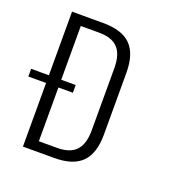

<svg xmlns="http://www.w3.org/2000/svg" viewBox="-144 -818 916 936"><g transform="rotate(20 313.5 -350.0)"><path d="M73 -700H235Q333 -700 378.5 -654Q424 -608 424 -510V-190Q424 -93 378.5 -46.5Q333 0 235 0H73ZM123 -51H232Q298 -51 329.5 -84.5Q361 -118 361 -189V-511Q361 -583 329.5 -616Q298 -649 232 -649H123L137 -688V-12ZM212 -370V-330H-19V-370Z"/></g></svg>

Font: Pathway Extreme Condensed ExtraLight
Style: Regular
Weight: 250
Width: 3
Version: Version 1.001;gftools[0.9.26]